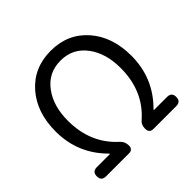

<svg xmlns="http://www.w3.org/2000/svg" viewBox="-181 -934 1121 1121"><g transform="rotate(-45 379.0 -373.5)"><path d="M89 0Q51 0 51 -38Q51 -76 89 -76H197V-80Q66 -209 66 -393Q66 -549 151 -647Q238 -747 379 -747Q520 -747 607 -647Q692 -549 692 -393Q692 -209 561 -80V-76H669Q707 -76 707 -38Q707 0 669 0H481Q447 0 447 -34V-37Q447 -68 468 -85Q597 -198 597 -387Q597 -509 539 -586Q480 -666 379 -666Q278 -666 219 -586Q161 -509 161 -387Q161 -201 287 -87Q311 -66 311 -33V-30Q311 -17 303 -8.5Q295 0 281 0H181Z"/></g></svg>

Font: GenSenRounded TW R
Style: Regular
Weight: 400
Version: Version 1.501;PS 1;hotconv 16.6.51;makeotf.lib2.5.65220